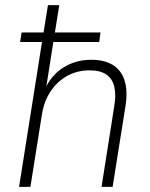

<svg xmlns="http://www.w3.org/2000/svg" viewBox="-20 -725 582 745"><path d="M54 0 143 -562H58L64 -599H149L166 -705H210L193 -599H370L365 -562H187L157 -372H151Q177 -432 225 -462.5Q273 -493 334 -493Q386 -493 418.5 -472.5Q451 -452 463.5 -412Q476 -372 467 -314L417 0H374L423 -311Q431 -357 423.5 -388.5Q416 -420 392.5 -436Q369 -452 327 -452Q279 -452 240 -430Q201 -408 176 -370Q151 -332 143 -283L98 0Z"/></svg>

Font: Nunito Sans 10pt SemiCondensed ExtraLight
Style: Italic
Weight: 250
Width: 4
Italic angle: -9°
Designer: Vernon Adams
Foundry: Vernon Adams
Version: Version 3.101;gftools[0.9.27]